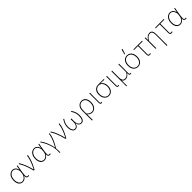

<svg xmlns="http://www.w3.org/2000/svg" viewBox="745 -3267 5985 5985"><g transform="rotate(-45 3737.0 -275.0)"><path d="M232 12Q154 12 104 -47.5Q54 -107 54 -225Q54 -310 83 -369Q112 -428 159.5 -459Q207 -490 262 -490Q294 -490 326.5 -475.5Q359 -461 384.5 -428Q410 -395 422 -340H424L448 -478H478Q468 -426 458 -370Q448 -314 439.5 -259.5Q431 -205 425.5 -156.5Q420 -108 420 -70Q420 -46 434.5 -31Q449 -16 468 -16Q477 -16 486.5 -18.5Q496 -21 503 -24L510 2Q503 5 492 8.5Q481 12 466 12Q430 12 408 -16.5Q386 -45 396 -100H394Q333 12 232 12ZM234 -16Q274 -16 310.5 -41.5Q347 -67 371.5 -109.5Q396 -152 400 -202L408 -298Q392 -370 366.5 -405Q341 -440 313 -451Q285 -462 260 -462Q215 -462 175.5 -434Q136 -406 111 -353.5Q86 -301 86 -225Q86 -131 125 -73.5Q164 -16 234 -16Z M722 0Q701 -87 673 -173Q645 -259 610 -337Q575 -415 532 -478L560 -490Q589 -447 616.5 -391.5Q644 -336 667.5 -274.5Q691 -213 710 -151Q729 -89 742 -32H746Q780 -99 813 -175Q846 -251 869.5 -328.5Q893 -406 900 -478H932Q921 -396 896.5 -317Q872 -238 836.5 -159.5Q801 -81 756 0Z M1186 12Q1108 12 1058 -47.5Q1008 -107 1008 -225Q1008 -310 1037 -369Q1066 -428 1113.5 -459Q1161 -490 1216 -490Q1248 -490 1280.5 -475.5Q1313 -461 1338.5 -428Q1364 -395 1376 -340H1378L1402 -478H1432Q1422 -426 1412 -370Q1402 -314 1393.5 -259.5Q1385 -205 1379.5 -156.5Q1374 -108 1374 -70Q1374 -46 1388.5 -31Q1403 -16 1422 -16Q1431 -16 1440.5 -18.5Q1450 -21 1457 -24L1464 2Q1457 5 1446 8.5Q1435 12 1420 12Q1384 12 1362 -16.5Q1340 -45 1350 -100H1348Q1287 12 1186 12ZM1188 -16Q1228 -16 1264.5 -41.5Q1301 -67 1325.5 -109.5Q1350 -152 1354 -202L1362 -298Q1346 -370 1320.5 -405Q1295 -440 1267 -451Q1239 -462 1214 -462Q1169 -462 1129.5 -434Q1090 -406 1065 -353.5Q1040 -301 1040 -225Q1040 -131 1079 -73.5Q1118 -16 1188 -16Z M1680 180Q1681 157 1681.5 140.5Q1682 124 1682 108.5Q1682 93 1682 72Q1682 1 1664.5 -77.5Q1647 -156 1618 -232Q1589 -308 1554.5 -372Q1520 -436 1486 -478L1514 -490Q1542 -453 1570.5 -401.5Q1599 -350 1624.5 -289.5Q1650 -229 1669 -165Q1688 -101 1697 -41H1701Q1738 -110 1772.5 -182.5Q1807 -255 1832 -329.5Q1857 -404 1864 -478H1896Q1887 -418 1871.5 -362Q1856 -306 1832.5 -249.5Q1809 -193 1777 -131.5Q1745 -70 1702 2Q1707 42 1708.5 90Q1710 138 1710 180Z M2120 0Q2099 -87 2071 -173Q2043 -259 2008 -337Q1973 -415 1930 -478L1958 -490Q1987 -447 2014.5 -391.5Q2042 -336 2065.5 -274.5Q2089 -213 2108 -151Q2127 -89 2140 -32H2144Q2178 -99 2211 -175Q2244 -251 2267.5 -328.5Q2291 -406 2298 -478H2330Q2319 -396 2294.5 -317Q2270 -238 2234.5 -159.5Q2199 -81 2154 0Z M2552 12Q2513 12 2481.5 -13Q2450 -38 2431 -87.5Q2412 -137 2412 -210Q2412 -260 2424.5 -309.5Q2437 -359 2458.5 -405Q2480 -451 2508 -490L2532 -472Q2487 -414 2464.5 -347Q2442 -280 2442 -206Q2442 -116 2474 -66Q2506 -16 2554 -16Q2579 -16 2605.5 -33Q2632 -50 2650 -92.5Q2668 -135 2668 -210Q2668 -225 2667.5 -242.5Q2667 -260 2666.5 -280Q2666 -300 2664 -320H2702Q2701 -300 2700 -280Q2699 -260 2698.5 -242.5Q2698 -225 2698 -210Q2698 -135 2716.5 -92.5Q2735 -50 2762 -33Q2789 -16 2814 -16Q2865 -16 2894.5 -65.5Q2924 -115 2924 -212Q2924 -283 2903.5 -347Q2883 -411 2838 -474L2864 -490Q2908 -429 2932 -359Q2956 -289 2956 -212Q2956 -137 2938.5 -87.5Q2921 -38 2889.5 -13Q2858 12 2816 12Q2771 12 2734 -21Q2697 -54 2686 -122H2682Q2670 -54 2633.5 -21Q2597 12 2552 12Z M3108 180V-257Q3108 -334 3135.5 -385.5Q3163 -437 3207.5 -463.5Q3252 -490 3304 -490Q3400 -490 3448 -423.5Q3496 -357 3496 -246Q3496 -165 3468 -107.5Q3440 -50 3395 -19Q3350 12 3300 12Q3255 12 3215 -5.5Q3175 -23 3136 -68Q3137 -20 3137.5 18Q3138 56 3138 94Q3138 132 3138 180ZM3302 -16Q3347 -16 3384 -45.5Q3421 -75 3442.5 -127Q3464 -179 3464 -246Q3464 -307 3447.5 -356Q3431 -405 3395.5 -433.5Q3360 -462 3302 -462Q3260 -462 3222.5 -439Q3185 -416 3161.5 -368Q3138 -320 3138 -244V-102Q3182 -48 3222.5 -32Q3263 -16 3302 -16Z M3700 8Q3683 8 3671 1Q3659 -6 3652.5 -21.5Q3646 -37 3646 -62V-478H3676Q3675 -406 3674.5 -336Q3674 -266 3674 -196.5Q3674 -127 3674 -56Q3674 -38 3682 -29Q3690 -20 3702 -20Q3709 -20 3715 -21.5Q3721 -23 3730 -26L3736 0Q3729 3 3720 5.5Q3711 8 3700 8Z M4028 12Q3974 12 3927.5 -16.5Q3881 -45 3852.5 -100Q3824 -155 3824 -234Q3824 -319 3853 -373Q3882 -427 3929 -452.5Q3976 -478 4030 -478H4282V-448Q4240 -451 4200 -452.5Q4160 -454 4118 -454V-450Q4169 -422 4198.5 -367Q4228 -312 4228 -234Q4228 -155 4200.5 -100Q4173 -45 4127.5 -16.5Q4082 12 4028 12ZM4028 -16Q4076 -16 4114 -43Q4152 -70 4174 -119Q4196 -168 4196 -234Q4196 -290 4176.5 -339.5Q4157 -389 4120 -419.5Q4083 -450 4030 -450Q3982 -450 3942.5 -425.5Q3903 -401 3879.5 -353Q3856 -305 3856 -234Q3856 -168 3879 -119Q3902 -70 3941 -43Q3980 -16 4028 -16Z M4444 8Q4427 8 4415 1Q4403 -6 4396.5 -21.5Q4390 -37 4390 -62V-478H4420Q4419 -406 4418.5 -336Q4418 -266 4418 -196.5Q4418 -127 4418 -56Q4418 -38 4426 -29Q4434 -20 4446 -20Q4453 -20 4459 -21.5Q4465 -23 4474 -26L4480 0Q4473 3 4464 5.5Q4455 8 4444 8Z M4620 180V-478H4650V-174Q4650 -101 4676 -58.5Q4702 -16 4762 -16Q4788 -16 4814 -23.5Q4840 -31 4868 -56.5Q4896 -82 4926 -134V-478H4956Q4955 -406 4954.5 -336Q4954 -266 4954 -196.5Q4954 -127 4954 -56Q4954 -38 4962 -29Q4970 -20 4982 -20Q4990 -20 4995.5 -21.5Q5001 -23 5010 -26L5016 0Q5009 3 5000 5.5Q4991 8 4980 8Q4947 8 4936 -15Q4925 -38 4926 -92H4924Q4891 -38 4851 -13Q4811 12 4766 12Q4727 12 4697 -1Q4667 -14 4646 -54Q4646 3 4646 39.5Q4646 76 4647 107.5Q4648 139 4650 180Z M5310 12Q5251 12 5204.5 -17Q5158 -46 5131 -102Q5104 -158 5104 -238Q5104 -319 5131 -375Q5158 -431 5204.5 -460.5Q5251 -490 5310 -490Q5369 -490 5415.5 -460.5Q5462 -431 5489 -375Q5516 -319 5516 -238Q5516 -158 5489 -102Q5462 -46 5415.5 -17Q5369 12 5310 12ZM5310 -16Q5390 -16 5437 -77Q5484 -138 5484 -238Q5484 -305 5462.5 -355.5Q5441 -406 5402 -434Q5363 -462 5310 -462Q5257 -462 5218 -434Q5179 -406 5157.5 -355.5Q5136 -305 5136 -238Q5136 -138 5183.5 -77Q5231 -16 5310 -16ZM5280 -560 5324 -730H5358L5360 -726L5304 -560Z M5830 8Q5805 8 5790 -0.5Q5775 -9 5768.5 -27.5Q5762 -46 5762 -76V-450H5584V-474L5650 -478H5970V-450H5792Q5791 -354 5790.5 -260Q5790 -166 5790 -70Q5790 -45 5800 -32.5Q5810 -20 5832 -20Q5843 -20 5854 -22.5Q5865 -25 5874 -28L5880 -2Q5873 1 5859 4.5Q5845 8 5830 8Z M6400 180Q6401 120 6401.5 59.5Q6402 -1 6402 -62Q6402 -123 6402 -183.5Q6402 -244 6402 -304Q6402 -384 6379.5 -423Q6357 -462 6306 -462Q6272 -462 6243.5 -450Q6215 -438 6185.5 -408Q6156 -378 6120 -324V0H6090V-360Q6090 -389 6089.5 -415.5Q6089 -442 6086 -478H6116L6120 -364H6122Q6164 -433 6208.5 -461.5Q6253 -490 6308 -490Q6371 -490 6400.5 -445.5Q6430 -401 6430 -308V180Z M6788 8Q6763 8 6748 -0.5Q6733 -9 6726.5 -27.5Q6720 -46 6720 -76V-450H6542V-474L6608 -478H6928V-450H6750Q6749 -354 6748.5 -260Q6748 -166 6748 -70Q6748 -45 6758 -32.5Q6768 -20 6790 -20Q6801 -20 6812 -22.5Q6823 -25 6832 -28L6838 -2Q6831 1 6817 4.5Q6803 8 6788 8Z M7174 12Q7096 12 7046 -47.5Q6996 -107 6996 -225Q6996 -310 7025 -369Q7054 -428 7101.5 -459Q7149 -490 7204 -490Q7236 -490 7268.5 -475.5Q7301 -461 7326.5 -428Q7352 -395 7364 -340H7366L7390 -478H7420Q7410 -426 7400 -370Q7390 -314 7381.5 -259.5Q7373 -205 7367.5 -156.5Q7362 -108 7362 -70Q7362 -46 7376.5 -31Q7391 -16 7410 -16Q7419 -16 7428.5 -18.5Q7438 -21 7445 -24L7452 2Q7445 5 7434 8.5Q7423 12 7408 12Q7372 12 7350 -16.5Q7328 -45 7338 -100H7336Q7275 12 7174 12ZM7176 -16Q7216 -16 7252.5 -41.5Q7289 -67 7313.5 -109.5Q7338 -152 7342 -202L7350 -298Q7334 -370 7308.5 -405Q7283 -440 7255 -451Q7227 -462 7202 -462Q7157 -462 7117.5 -434Q7078 -406 7053 -353.5Q7028 -301 7028 -225Q7028 -131 7067 -73.5Q7106 -16 7176 -16Z"/></g></svg>

Font: Source Sans 3 VF
Style: Regular
Weight: 200
Designer: Paul D. Hunt
Foundry: Adobe
Version: Version 3.046;hotconv 1.0.118;makeotfexe 2.5.65603